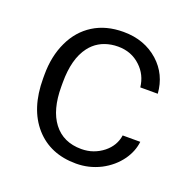

<svg xmlns="http://www.w3.org/2000/svg" viewBox="-101 -630 725 731"><g transform="rotate(20 261.5 -264.5)"><path d="M280.3 -56.6Q293 -56.6 304.9 -58.6Q316.9 -60.5 327.9 -64.5Q338.9 -68.4 349.4 -74.2Q359.9 -80.1 369.1 -87.4Q404.8 -116.2 411.1 -159.2H482.4Q478 -120.1 453.1 -84.5Q424.8 -44.9 378.9 -21Q355.5 -9.3 330.8 -3.4Q306.2 2.4 280.3 2.4Q175.8 2.4 114.3 -66.9Q52.2 -137.2 52.2 -259.3V-274.4Q52.2 -350.1 80.1 -408.7Q107.4 -466.8 158.4 -498.8Q209.5 -530.8 279.8 -530.8Q323.2 -530.8 358.6 -517.8Q394 -504.9 422.4 -479.5Q476.6 -430.7 482.4 -354H411.6Q405.8 -403.8 371.1 -436Q334 -471.2 279.8 -471.2Q265.6 -471.2 252.4 -469Q239.3 -466.8 227.3 -462.6Q215.3 -458.5 204.6 -452.1Q193.8 -445.8 184.6 -437.5Q175.3 -429.2 167.5 -418.9Q147.5 -392.6 137.7 -355.7Q127.9 -318.8 127.9 -271V-253.9Q127.9 -160.2 167 -108.9Q207 -56.6 280.3 -56.6Z"/></g></svg>

Font: Vazir Light FD-UI
Style: Light-FD-UI
Weight: 300
Designer: Saber Rastikerdar
Foundry: Saber Rastikerdar
Version: Version 30.1.0